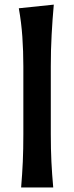

<svg xmlns="http://www.w3.org/2000/svg" viewBox="-20 -827 326 847"><path d="M73.2 0Q78.1 -58.6 80.6 -113.5Q83 -168.5 83 -235.4V-534.2Q83 -601.1 78.6 -664.6Q74.2 -728 63 -790.5L217.3 -806.6Q211.4 -741.7 207.8 -674.3Q204.1 -606.9 204.1 -534.2V-235.4Q204.1 -168.5 206.8 -113.5Q209.5 -58.6 214.8 0Z"/></svg>

Font: Pinar-DS1-FD SemiBold
Style: Regular
Weight: 600
Designer: Amin Abedi
Version: Version 3.000